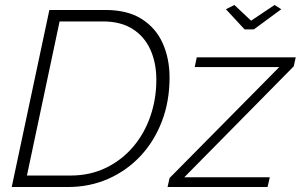

<svg xmlns="http://www.w3.org/2000/svg" viewBox="-20 -750 1206 770"><path d="M886 -713 920 -730 987 -667 1081 -730 1108 -713 998 -632H961ZM178 -710H403Q491 -710 548 -674Q605 -638 632.5 -576.5Q660 -515 660 -439Q660 -344 629.5 -264Q599 -184 544 -125Q489 -66 414.5 -33Q340 0 252 0H27ZM262 -46Q342 -46 406 -77.5Q470 -109 515 -162.5Q560 -216 583.5 -285Q607 -354 607 -430Q607 -498 583 -551Q559 -604 511.5 -634Q464 -664 393 -664H219L88 -46ZM660 -36 1100 -481H761L769 -520H1166L1158 -484L719 -39H1062L1053 0H652Z"/></svg>

Font: Raleway Light
Style: Italic
Weight: 300
Italic angle: -12°
Designer: Matt McInerney, Pablo Impallari, Rodrigo Fuenzalida
Foundry: Matt McInerney, Pablo Impallari, Rodrigo Fuenzalida
Version: Version 4.026